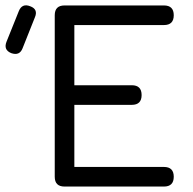

<svg xmlns="http://www.w3.org/2000/svg" viewBox="-101 -685 708 705"><path d="M-60 -490Q-89 -502 -77 -532L-32 -644Q-20 -674 10 -662Q40 -651 27 -621L-18 -508Q-29 -479 -60 -490ZM136 0Q100 0 100 -36V-629Q100 -665 136 -665H501Q537 -665 537 -629Q537 -593 501 -593H172V-372H383Q419 -372 419 -336Q419 -300 383 -300H172V-72H501Q537 -72 537 -36Q537 0 501 0Z"/></svg>

Font: Jura SemiBold
Style: Regular
Weight: 600
Designer: Daniel Johnson, Alexei Vanyashin
Foundry: Daniel Johnson
Version: Version 5.103